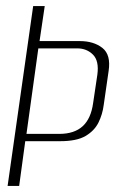

<svg xmlns="http://www.w3.org/2000/svg" viewBox="-20 -611 412 631"><path d="M5 0 89 -591H127L110 -476H242Q288 -476 316.5 -453.5Q345 -431 337 -378L321 -267Q317 -235 303.5 -208Q290 -181 261 -164Q232 -147 178 -147H63L43 0ZM67 -171H175Q224 -171 251.5 -196Q279 -221 286 -272L300 -366Q306 -411 285.5 -431.5Q265 -452 234 -452H106Z"/></svg>

Font: Alumni Sans Thin ExtraLight
Style: Italic
Weight: 250
Italic angle: -8°
Version: Version 1.016